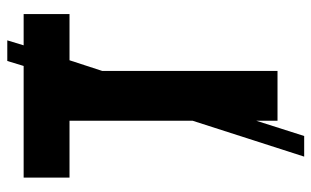

<svg xmlns="http://www.w3.org/2000/svg" viewBox="-188 -612 875 540"><g transform="rotate(-90 250.0 -342.5)"><path d="M180 0H320V-493L350 -585H480V-714H392L406 -760H348L334 -714H20V-585H180V-239L79 75H137L180 -60Z"/></g></svg>

Font: Noto Sans Mono UI Condensed ExtraBold
Style: Regular
Weight: 800
Width: 3
Designer: Monotype Design team
Foundry: Monotype Imaging Inc.
Version: 1.000